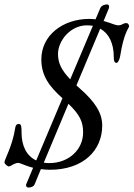

<svg xmlns="http://www.w3.org/2000/svg" viewBox="-35 -749 601 864"><path d="M533 -645C526 -645 521 -643 516 -640C511 -637 505 -635 496 -635C486 -635 467 -644 440 -652C437 -653 434 -654 431 -654L455 -712C458 -720 455 -729 448 -729C436 -729 422 -725 416 -712L395 -662C386 -663 376 -664 368 -664C245 -664 151 -588 151 -482C151 -406 189 -358 246 -307L128 -27C83 -48 62 -95 62 -152C62 -179 61 -191 50 -191C39 -191 35 -185 33 -171C21 -92 -15 -31 -15 -19C-15 -11 -1 0 5 0C10 0 17 -5 26 -10C33 -13 40 -16 47 -16C52 -16 64 -11 82 -4C93 0 103 3 114 6L83 80C80 88 85 95 93 95C103 95 117 91 121 80L149 12C163 14 176 15 189 15C342 15 425 -74 425 -184C425 -240 394 -290 323 -352C318 -356 313 -361 309 -365L416 -620C454 -599 477 -556 477 -492C477 -477 479 -466 490 -466C494 -466 503 -478 506 -498C522 -601 546 -626 546 -629C546 -634 544 -645 533 -645ZM281 -392C242 -433 226 -465 226 -506C226 -566 282 -635 356 -635C365 -635 374 -634 383 -633ZM339 -153C339 -77 276 -15 186 -15C177 -15 169 -16 162 -17L273 -282C325 -232 339 -200 339 -153Z"/></svg>

Font: EB Garamond
Style: Italic
Weight: 400
Italic angle: -17.2°
Designer: Georg Duffner and Octavio Pardo
Foundry: Georg Duffner
Version: Version 1.000;PS 001.000;hotconv 1.0.88;makeotf.lib2.5.64775